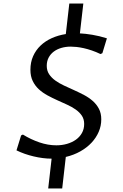

<svg xmlns="http://www.w3.org/2000/svg" viewBox="-20 -906 700 1097"><path d="M301.8 -75.7Q334 -75.7 362.8 -84Q391.6 -92.3 413.6 -107.9Q435.5 -123.5 448.2 -146.2Q460.9 -168.9 460.9 -197.8Q460.9 -225.1 447.8 -244.9Q434.6 -264.6 412.8 -280Q391.1 -295.4 363.5 -307.9Q335.9 -320.3 307.4 -333.3Q278.8 -346.2 251.2 -361.1Q223.6 -376 201.9 -396Q180.2 -416 167 -443.1Q153.8 -470.2 153.8 -507.3Q153.8 -550.3 169.2 -585Q184.6 -619.6 211.7 -645.5Q238.8 -671.4 275.6 -688Q312.5 -704.6 356 -711.4L376 -885.7H456.1L436.5 -715.3Q467.3 -713.9 507.3 -707.3Q547.4 -700.7 590.8 -687L564.9 -602.1L554.2 -597.2Q528.8 -609.4 504.4 -617.7Q480 -626 458 -630.9Q436 -635.7 417.2 -637.7Q398.4 -639.6 384.3 -639.6Q355.5 -639.6 330.6 -632.3Q305.7 -625 287.1 -611.1Q268.6 -597.2 257.8 -576.7Q247.1 -556.2 247.1 -529.8Q247.1 -502.4 260.5 -482.2Q273.9 -461.9 295.9 -446Q317.9 -430.2 345.7 -417.2Q373.5 -404.3 402.8 -391.1Q432.1 -377.9 460 -363.3Q487.8 -348.6 509.8 -329.3Q531.7 -310.1 545.2 -284.4Q558.6 -258.8 558.6 -224.1Q558.6 -186.5 543.9 -152.6Q529.3 -118.7 502.7 -90.3Q476.1 -62 438.7 -41Q401.4 -20 356 -9.3L335.4 170.9H255.4L274.9 0.5Q250 0.5 223.9 -2.9Q197.8 -6.3 171.9 -12.5Q146 -18.6 121.1 -27.3Q96.2 -36.1 74.2 -46.9L100.6 -132.3L110.8 -137.2Q155.8 -109.4 205.1 -92.5Q254.4 -75.7 301.8 -75.7Z"/></svg>

Font: Proza Libre
Style: Italic
Weight: 400
Designer: Jasper de Waard
Foundry: Jasper de Waard
Version: Version 1.000; ttfautohint (v1.4.1.8-43bc)